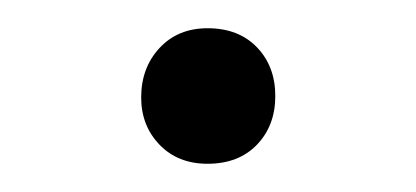

<svg xmlns="http://www.w3.org/2000/svg" viewBox="-20 -106 295 136"><path d="M127 10Q106 10 93 -3.5Q80 -17 80 -37Q80 -58 93 -72Q106 -86 127 -86Q149 -86 162 -72.5Q175 -59 175 -38Q175 -17 162 -3.5Q149 10 127 10Z"/></svg>

Font: Literata ExtraLight
Style: Regular
Weight: 250
Designer: Latin by Veronika Burian and Jose Scaglione. Greek by Irene Vlachou. Cyrillic by Vera Evstafieva.
Foundry: TypeTogether
Version: Version 3.103;gftools[0.9.29]